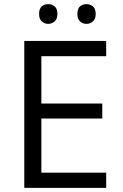

<svg xmlns="http://www.w3.org/2000/svg" viewBox="-20 -913 596 933"><path d="M496 0H98V-714H496V-640H181V-410H477V-337H181V-74H496ZM170 -845Q170 -871 183 -882Q196 -893 214 -893Q232 -893 245.5 -882Q259 -871 259 -845Q259 -821 245.5 -809Q232 -797 214 -797Q196 -797 183 -809Q170 -821 170 -845ZM356 -845Q356 -871 369 -882Q382 -893 400 -893Q418 -893 431.5 -882Q445 -871 445 -845Q445 -821 431.5 -809Q418 -797 400 -797Q382 -797 369 -809Q356 -821 356 -845Z"/></svg>

Font: Stephens Clock
Style: Regular
Weight: 400
Designer: Peter Wiegel (catfonts.de) with slight modifications by DT1.org
Version: Version 0.9.1